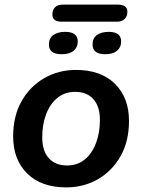

<svg xmlns="http://www.w3.org/2000/svg" viewBox="-20 -802 616 832"><path d="M267 10Q159 10 98 -50Q37 -110 37 -211Q37 -299 73.5 -363.5Q110 -428 172 -463.5Q234 -499 309 -499Q417 -499 478 -439Q539 -379 539 -278Q539 -190 502.5 -125.5Q466 -61 404.5 -25.5Q343 10 267 10ZM270 -85Q316 -85 347.5 -111Q379 -137 396 -182Q413 -227 413 -282Q413 -341 384.5 -372.5Q356 -404 306 -404Q261 -404 229 -378Q197 -352 180 -307.5Q163 -263 163 -207Q163 -148 191.5 -116.5Q220 -85 270 -85ZM247 -708Q207 -708 207 -739Q207 -759 218.5 -770.5Q230 -782 252 -782H491Q532 -782 532 -751Q532 -732 520.5 -720Q509 -708 487 -708ZM247 -567Q192 -567 192 -609Q192 -637 211.5 -650.5Q231 -664 262 -664Q317 -664 317 -622Q317 -597 299 -582Q281 -567 247 -567ZM436 -567Q381 -567 381 -609Q381 -637 400.5 -650.5Q420 -664 451 -664Q505 -664 505 -622Q505 -597 487 -582Q469 -567 436 -567Z"/></svg>

Font: Nunito
Style: Bold Italic
Weight: 700
Italic angle: -9°
Designer: Vernon Adams
Foundry: Vernon Adams
Version: Version 3.601; ttfautohint (v1.8.2.53-6de2)